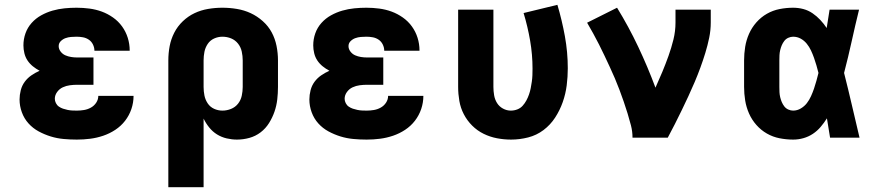

<svg xmlns="http://www.w3.org/2000/svg" viewBox="-20 -570 3640 795"><path d="M298 8Q271 8 243.5 5.5Q216 3 190 -5Q164 -13 140 -26Q116 -39 98 -59Q80 -79 70.5 -105Q61 -131 61 -158Q61 -177 66 -196.5Q71 -216 82.5 -231.5Q94 -247 110 -258Q126 -269 144 -277Q129 -285 116 -295.5Q103 -306 94 -319.5Q85 -333 81 -349.5Q77 -366 77 -382Q77 -408 85.5 -432Q94 -456 111 -475Q128 -494 150.5 -506.5Q173 -519 197.5 -526Q222 -533 247 -535.5Q272 -538 297 -538Q324 -538 350.5 -534.5Q377 -531 401.5 -522Q426 -513 448 -497.5Q470 -482 485.5 -460.5Q501 -439 509 -413.5Q517 -388 517 -361Q517 -361 517 -360.5Q517 -360 517 -360H371Q371 -360 371 -360Q371 -360 371 -360Q371 -373 365 -385.5Q359 -398 348 -405.5Q337 -413 324 -415.5Q311 -418 297 -418Q286 -418 274 -417Q262 -416 251 -412Q240 -408 231.5 -399.5Q223 -391 223 -379Q223 -367 231 -356.5Q239 -346 250.5 -341Q262 -336 274.5 -334Q287 -332 300 -332H367V-219H300Q285 -219 269.5 -217Q254 -215 240 -208.5Q226 -202 216.5 -189Q207 -176 207 -161Q207 -152 211.5 -143Q216 -134 224 -128.5Q232 -123 241 -120Q250 -117 259.5 -115Q269 -113 278.5 -112.5Q288 -112 298 -112Q313 -112 328 -114.5Q343 -117 356.5 -124.5Q370 -132 378.5 -145Q387 -158 387 -173H533Q533 -145 524 -118.5Q515 -92 498 -70Q481 -48 457.5 -32.5Q434 -17 407.5 -8Q381 1 353.5 4.5Q326 8 298 8Z M677 205V-320Q677 -350 682.5 -379Q688 -408 701.5 -434.5Q715 -461 737 -482Q759 -503 785.5 -515.5Q812 -528 841.5 -533Q871 -538 901 -538Q931 -538 961 -533Q991 -528 1018 -515.5Q1045 -503 1068 -482.5Q1091 -462 1105 -436Q1119 -410 1125 -380Q1131 -350 1131 -320V-210Q1131 -184 1128 -158Q1125 -132 1116.5 -107.5Q1108 -83 1094 -60.5Q1080 -38 1059 -22Q1038 -6 1012.5 1Q987 8 961 8Q940 8 918.5 3Q897 -2 878.5 -13.5Q860 -25 846 -42.5Q832 -60 823 -79V205ZM901 -112Q919 -112 936.5 -119Q954 -126 965.5 -140.5Q977 -155 981 -173.5Q985 -192 985 -210V-320Q985 -338 981 -356.5Q977 -375 965.5 -389.5Q954 -404 937 -411Q920 -418 901 -418Q883 -418 866.5 -410.5Q850 -403 840 -388Q830 -373 826.5 -355.5Q823 -338 823 -320V-210Q823 -192 826.5 -174.5Q830 -157 840 -142Q850 -127 866.5 -119.5Q883 -112 901 -112Z M1498 8Q1471 8 1443.5 5.5Q1416 3 1390 -5Q1364 -13 1340 -26Q1316 -39 1298 -59Q1280 -79 1270.5 -105Q1261 -131 1261 -158Q1261 -177 1266 -196.5Q1271 -216 1282.5 -231.5Q1294 -247 1310 -258Q1326 -269 1344 -277Q1329 -285 1316 -295.5Q1303 -306 1294 -319.5Q1285 -333 1281 -349.5Q1277 -366 1277 -382Q1277 -408 1285.5 -432Q1294 -456 1311 -475Q1328 -494 1350.5 -506.5Q1373 -519 1397.5 -526Q1422 -533 1447 -535.5Q1472 -538 1497 -538Q1524 -538 1550.5 -534.5Q1577 -531 1601.5 -522Q1626 -513 1648 -497.5Q1670 -482 1685.5 -460.5Q1701 -439 1709 -413.5Q1717 -388 1717 -361Q1717 -361 1717 -360.5Q1717 -360 1717 -360H1571Q1571 -360 1571 -360Q1571 -360 1571 -360Q1571 -373 1565 -385.5Q1559 -398 1548 -405.5Q1537 -413 1524 -415.5Q1511 -418 1497 -418Q1486 -418 1474 -417Q1462 -416 1451 -412Q1440 -408 1431.5 -399.5Q1423 -391 1423 -379Q1423 -367 1431 -356.5Q1439 -346 1450.5 -341Q1462 -336 1474.5 -334Q1487 -332 1500 -332H1567V-219H1500Q1485 -219 1469.5 -217Q1454 -215 1440 -208.5Q1426 -202 1416.5 -189Q1407 -176 1407 -161Q1407 -152 1411.5 -143Q1416 -134 1424 -128.5Q1432 -123 1441 -120Q1450 -117 1459.5 -115Q1469 -113 1478.5 -112.5Q1488 -112 1498 -112Q1513 -112 1528 -114.5Q1543 -117 1556.5 -124.5Q1570 -132 1578.5 -145Q1587 -158 1587 -173H1733Q1733 -145 1724 -118.5Q1715 -92 1698 -70Q1681 -48 1657.5 -32.5Q1634 -17 1607.5 -8Q1581 1 1553.5 4.5Q1526 8 1498 8Z M2096 8Q2067 8 2038 2.5Q2009 -3 1982.5 -16Q1956 -29 1935 -50Q1914 -71 1900.5 -97Q1887 -123 1882 -152Q1877 -181 1877 -210V-530H2023V-210Q2023 -193 2026 -175.5Q2029 -158 2038 -143.5Q2047 -129 2062.5 -120.5Q2078 -112 2095 -112Q2109 -112 2122 -117Q2135 -122 2144 -132Q2153 -142 2159.5 -154Q2166 -166 2170.5 -179Q2175 -192 2177.5 -205Q2180 -218 2182 -231.5Q2184 -245 2184.5 -258.5Q2185 -272 2185 -286Q2185 -344 2175 -402Q2165 -460 2148 -516L2288 -550Q2307 -486 2319 -420Q2331 -354 2331 -287Q2331 -252 2326.5 -216.5Q2322 -181 2310 -147Q2298 -113 2278.5 -83Q2259 -53 2230.5 -31.5Q2202 -10 2167 -1Q2132 8 2096 8Z M2599 0Q2599 -26 2592.5 -51Q2586 -76 2578.5 -100.5Q2571 -125 2562.5 -149.5Q2554 -174 2545 -198Q2536 -222 2526 -245.5Q2516 -269 2505 -292.5Q2494 -316 2483 -339.5Q2472 -363 2460.5 -385.5Q2449 -408 2436.5 -431Q2424 -454 2411 -476L2535 -538Q2583 -460 2622.5 -376.5Q2662 -293 2694 -207Q2709 -240 2722.5 -272.5Q2736 -305 2748 -338.5Q2760 -372 2768.5 -406.5Q2777 -441 2777 -477V-530H2923V-477Q2923 -445 2916.5 -413.5Q2910 -382 2900.5 -351Q2891 -320 2880 -290Q2869 -260 2856.5 -230.5Q2844 -201 2830.5 -172Q2817 -143 2803 -114Q2789 -85 2774.5 -56.5Q2760 -28 2745 0Z M3264 8Q3236 8 3208 2.5Q3180 -3 3155.5 -17Q3131 -31 3112 -52.5Q3093 -74 3081.5 -100Q3070 -126 3065.5 -154Q3061 -182 3061 -210V-320Q3061 -348 3065.5 -376Q3070 -404 3081.5 -430Q3093 -456 3112 -477.5Q3131 -499 3155.5 -513Q3180 -527 3208 -532.5Q3236 -538 3264 -538Q3286 -538 3306.5 -532.5Q3327 -527 3344.5 -515Q3362 -503 3376.5 -487.5Q3391 -472 3403 -454Q3406 -473 3409 -492Q3412 -511 3415 -530H3537Q3521 -465 3506.5 -399Q3492 -333 3475 -268Q3492 -201 3507.5 -134Q3523 -67 3539 0H3417Q3414 -20 3410.5 -40Q3407 -60 3404 -80Q3392 -61 3378 -44.5Q3364 -28 3346 -16Q3328 -4 3307 2Q3286 8 3264 8ZM3264 -112Q3281 -112 3296 -121Q3311 -130 3321 -143Q3331 -156 3338 -171.5Q3345 -187 3350.5 -203Q3356 -219 3360.5 -235.5Q3365 -252 3369 -268Q3365 -284 3360.5 -299.5Q3356 -315 3350.5 -330.5Q3345 -346 3338 -361Q3331 -376 3320.5 -389Q3310 -402 3295.5 -410Q3281 -418 3264 -418Q3254 -418 3244 -413.5Q3234 -409 3227.5 -400.5Q3221 -392 3217 -382.5Q3213 -373 3210.5 -362.5Q3208 -352 3207.5 -341.5Q3207 -331 3207 -320V-210Q3207 -199 3207.5 -188.5Q3208 -178 3210.5 -167.5Q3213 -157 3217 -147.5Q3221 -138 3227.5 -129.5Q3234 -121 3244 -116.5Q3254 -112 3264 -112Z"/></svg>

Font: Iosevka Curly Heavy Extended
Style: Regular
Weight: 900
Width: 7
Monospace: yes
Designer: Belleve Invis
Foundry: Belleve Invis
Version: Version 11.1.0; ttfautohint (v1.8.3)